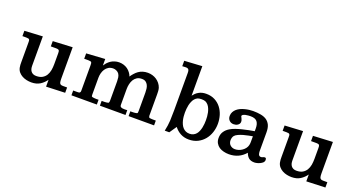

<svg xmlns="http://www.w3.org/2000/svg" viewBox="-47 -1233 3314 1804"><g transform="rotate(20 1610.0 -331.5)"><path d="M429.7 4.9V3.9V2.4V-63.5Q417.5 -46.9 404.8 -34.2Q389.2 -18.6 371.1 -7.3Q353 3.9 331.5 9.5Q310.1 15.1 284.2 15.1Q261.2 15.1 237.3 10Q213.4 4.9 192.6 -6.3Q171.9 -17.6 156.7 -35.2Q141.6 -52.7 136.2 -78.1Q133.3 -91.8 132.8 -105.5Q132.3 -119.1 132.3 -133.3V-325.7Q132.3 -337.4 131.8 -345.2Q130.9 -353 127.7 -357.2Q124.5 -361.3 118.2 -363.3Q110.8 -365.2 98.1 -365.2H61H59.6H58.6V-366.7V-367.7V-416V-417.5V-418.5H59.6H61L237.3 -428.2H238.3H239.7V-427.2V-425.8V-135.7Q239.7 -119.1 243.2 -104.5Q247.1 -90.3 255.1 -79.8Q263.2 -69.3 276.1 -63.2Q289.1 -57.1 307.6 -57.1Q344.7 -57.1 368.4 -71Q392.1 -85 405.8 -107.4Q419.4 -130.4 424.8 -159.7Q429.7 -189 429.7 -219.7V-326.7Q429.7 -337.9 428.7 -345.7Q427.7 -353 424.8 -357.4Q421.4 -361.3 414.6 -363.3Q407.2 -365.7 394.5 -365.7H344.7H343.8H342.3V-366.7V-368.2V-416V-417.5V-418.5H343.8H344.7L535.6 -428.2H536.6H538.1V-427.2V-425.8V-115.2Q538.1 -89.4 541.5 -76.2Q544.9 -64.5 553.2 -59.6Q561.5 -55.2 576.7 -55.2H615.7H617.2H618.2V-53.7V-52.7V-4.4V-2.9V-2H617.2H615.7L432.1 4.9H431.2Z M1314.9 -52.2Q1321.3 -53.7 1322.8 -56.6Q1325.2 -62 1325.2 -69.8Q1325.7 -77.6 1325.7 -84V-260.7Q1325.7 -280.3 1323.2 -299.8Q1320.8 -319.3 1312.5 -335.4Q1304.7 -351.1 1290.5 -361.3Q1275.9 -371.6 1252.4 -371.6Q1221.7 -371.6 1202.6 -358.9Q1183.1 -346.2 1171.4 -326.7Q1159.7 -306.6 1154.3 -282.2Q1148.9 -257.3 1148.9 -233.9V-73.2Q1148.9 -61 1155.8 -55.7Q1163.1 -50.3 1174.3 -48.3Q1185.5 -46.4 1197.8 -46.9Q1210 -47.9 1219.7 -47.9H1222.2V0H966.3V-47.9H983.9Q987.8 -47.9 995.8 -48.1Q1003.9 -48.3 1013.2 -49.3Q1022 -50.3 1029.3 -52.2Q1035.2 -53.7 1036.1 -56.6Q1038.6 -62 1039.6 -69.8Q1040 -77.6 1040 -84V-270Q1040 -288.1 1037.1 -309.1Q1033.7 -329.6 1022.9 -344.7Q1013.7 -356.9 997.6 -364.3Q981.4 -371.6 965.8 -371.6Q938 -371.6 918.7 -359.6Q899.4 -347.7 887.2 -329.1Q875 -310.5 869.1 -287.4Q863.3 -264.2 863.3 -242.2V-75.7Q863.3 -71.8 863.8 -67.1Q864.3 -62.5 864.7 -59.1Q865.2 -56.2 866.2 -55.2Q870.1 -52.2 878.9 -50.3Q887.7 -48.8 897.9 -48.1Q908.2 -47.4 917.5 -47.4Q927.2 -47.9 933.1 -47.9H935.5V0H681.6V-47.9H717.3Q725.6 -47.9 732.9 -48.3Q739.3 -48.8 744.1 -50.3Q748.5 -53.2 751.5 -58.1Q753.9 -63.5 753.9 -72.8V-325.2Q753.9 -336.4 752.9 -344.2Q752 -351.6 749 -356Q745.6 -360.4 739.3 -361.8Q731.9 -363.8 719.7 -363.8H676.8V-417.5L863.3 -429.2V-364.3Q873 -378.9 884.3 -392.1Q898.9 -408.2 916 -419.9Q933.1 -431.6 954.6 -438Q975.6 -444.8 999 -444.8Q1022.5 -444.8 1044.2 -438Q1065.9 -431.2 1083.5 -418.5Q1101.1 -405.8 1114.7 -387.2Q1126.5 -371.6 1133.3 -352.1Q1145.5 -370.6 1159.7 -386.2Q1175.3 -404.3 1193.6 -417.2Q1211.9 -430.2 1234.9 -437.5Q1258.3 -444.8 1285.2 -444.8Q1309.1 -444.8 1331.8 -438.2Q1354.5 -431.6 1373.3 -418.9Q1392.1 -406.2 1406.5 -388.2Q1420.9 -370.1 1428.7 -347.2Q1433.1 -332.5 1434.1 -315.9Q1435.1 -298.8 1435.1 -284.2V-83.5Q1435.1 -77.6 1435.1 -69.8Q1435.5 -62.5 1438 -57.6V-57.1Q1439.5 -52.7 1447.3 -50.3Q1456.5 -48.8 1467.3 -48.3Q1478.5 -47.9 1489.3 -47.9H1507.8V0H1252.9V-47.9H1269.5Q1273.4 -47.9 1282 -48.1Q1290.5 -48.3 1299.1 -49.3Q1307.6 -50.3 1314.9 -52.2Z M1946.8 -5.9Q1927.2 3.9 1905 8.8Q1882.8 13.7 1857.9 13.7Q1811.5 13.7 1774.4 -6.3Q1739.7 -24.9 1712.9 -59.1L1665 11.2L1664.6 11.7V12.2H1663.6H1663.1H1622.1H1620.6H1619.1V10.7L1619.6 9.3Q1631.3 -42 1634.3 -94.2Q1636.7 -146.5 1636.7 -199.7V-572.3Q1636.7 -592.8 1631.8 -601.6Q1627 -610.4 1618.2 -612.8Q1608.9 -615.7 1596.7 -614.7Q1584 -613.3 1568.8 -613.3H1567.4H1566.4V-614.3V-615.7V-665V-666V-667.5H1567.4H1568.8L1741.2 -677.7H1742.2H1743.7V-676.8V-675.3V-382.8Q1753.9 -396 1764.2 -406.2Q1777.3 -419.4 1793.5 -428.2Q1809.1 -437.5 1827.6 -442.1Q1846.2 -446.8 1868.7 -446.8Q1918 -446.8 1955.1 -427.2Q1991.7 -408.2 2016.6 -376.2Q2041.5 -344.2 2054 -303.5Q2066.4 -262.7 2066.4 -218.8Q2066.4 -173.8 2052.5 -131.8Q2038.6 -89.8 2012 -57.6Q1985.4 -25.4 1946.8 -5.9ZM1805.7 -377.9Q1789.1 -370.1 1777.3 -356.4Q1765.6 -342.8 1758.3 -324.7Q1750.5 -306.6 1746.3 -287.6Q1742.2 -268.6 1740.5 -248.8Q1738.8 -229 1738.8 -211.9Q1738.8 -194.8 1740.5 -175.3Q1742.2 -155.8 1746.8 -136.5Q1751.5 -117.2 1759.3 -100.1Q1767.1 -82.5 1779.3 -69.1Q1791.5 -55.7 1807.9 -47.9Q1824.2 -40 1846.7 -40Q1868.7 -40 1884.8 -48.1Q1900.9 -56.2 1912.4 -69.6Q1923.8 -83 1930.7 -100.6Q1938 -118.2 1942.1 -137.5Q1946.3 -156.7 1947.8 -176Q1949.2 -195.3 1949.2 -212.2Q1949.2 -229 1947.8 -248.8Q1946.3 -268.6 1942.1 -287.6Q1938 -306.6 1930.2 -324.7Q1922.9 -342.8 1911.1 -356.4Q1899.4 -370.1 1882.8 -377.9Q1866.7 -383.8 1844.2 -383.8Q1821.8 -383.8 1805.7 -377.9Z M2567.9 -9.3Q2553.2 -2 2537.6 1.7Q2522 5.4 2511.2 5.4Q2474.1 5.4 2453.6 -12.7Q2434.6 -29.3 2423.8 -59.6Q2392.1 -22.9 2351.6 -4.4Q2310.1 14.6 2259.3 14.6Q2232.4 14.6 2207.5 8.3Q2182.1 2.4 2162.1 -10.7Q2142.1 -24.4 2129.9 -45.7Q2117.7 -66.9 2117.7 -96.7Q2117.7 -134.3 2135.7 -161.1Q2153.3 -188 2184.6 -206.5Q2206.5 -219.7 2235.8 -230Q2265.6 -240.2 2297.4 -248Q2329.1 -255.9 2360.4 -262.2Q2390.6 -268.1 2415.5 -272V-301.3Q2415.5 -344.2 2397 -367.7Q2377.9 -391.1 2331.5 -391.1Q2324.2 -391.1 2309.6 -390.1Q2295.4 -389.2 2281.2 -386.2Q2267.6 -382.8 2257.3 -377Q2248.5 -371.6 2247.6 -362.8Q2252.9 -350.6 2258.8 -338.9Q2265.6 -325.7 2265.6 -311.5Q2265.6 -299.3 2259.8 -291Q2253.9 -282.2 2245.6 -276.9Q2236.8 -271 2226.3 -268.3Q2215.8 -265.6 2206.1 -265.6Q2178.7 -265.6 2161.9 -282.7Q2145 -299.8 2145 -327.1Q2145 -349.6 2154.8 -367.2Q2164.1 -384.8 2179.4 -397.9Q2194.8 -411.1 2214.8 -420.4Q2234.9 -429.2 2256.6 -434.8Q2278.3 -440.4 2299.3 -442.9Q2320.3 -445.3 2338.4 -445.3Q2378.9 -445.3 2413.1 -439Q2446.8 -433.1 2471.7 -417Q2496.1 -400.4 2509.8 -372.1Q2522.9 -343.8 2522.9 -299.3V-120.6Q2522.9 -112.3 2523.4 -102.1Q2523.9 -92.3 2526.9 -83.5Q2529.3 -74.7 2535.6 -69.3Q2541.5 -64 2552.2 -64Q2561.5 -64 2569.8 -68.4Q2579.1 -73.7 2589.4 -73.7Q2599.6 -73.7 2602.1 -65.9Q2604.5 -59.1 2604.5 -52.2Q2604.5 -38.1 2593.8 -26.9Q2583 -16.6 2567.9 -9.3ZM2415 -151.9Q2415.5 -161.6 2415.5 -171.4V-221.2Q2399.4 -218.3 2376.5 -213.9Q2351.1 -209 2325.2 -201.7Q2299.3 -194.3 2277.3 -184.1Q2255.4 -174.3 2245.1 -161.6Q2237.3 -151.9 2233.9 -139.2Q2230.5 -126.5 2230.5 -114.3Q2230.5 -100.1 2235.4 -88.1Q2240.2 -76.2 2249.3 -67.6Q2258.3 -59.1 2270.5 -54.2Q2282.7 -49.3 2296.9 -49.3Q2315.9 -49.3 2334.5 -55.4Q2353 -61.5 2368.9 -72.8Q2384.8 -84 2396.2 -99.1Q2407.7 -114.3 2412.1 -132.8Q2414.6 -142.6 2415 -151.9Z M3031.7 4.9V3.9V2.4V-63.5Q3019.5 -46.9 3006.8 -34.2Q2991.2 -18.6 2973.1 -7.3Q2955.1 3.9 2933.6 9.5Q2912.1 15.1 2886.2 15.1Q2863.3 15.1 2839.4 10Q2815.4 4.9 2794.7 -6.3Q2773.9 -17.6 2758.8 -35.2Q2743.7 -52.7 2738.3 -78.1Q2735.4 -91.8 2734.9 -105.5Q2734.4 -119.1 2734.4 -133.3V-325.7Q2734.4 -337.4 2733.9 -345.2Q2732.9 -353 2729.7 -357.2Q2726.6 -361.3 2720.2 -363.3Q2712.9 -365.2 2700.2 -365.2H2663.1H2661.6H2660.6V-366.7V-367.7V-416V-417.5V-418.5H2661.6H2663.1L2839.4 -428.2H2840.3H2841.8V-427.2V-425.8V-135.7Q2841.8 -119.1 2845.2 -104.5Q2849.1 -90.3 2857.2 -79.8Q2865.2 -69.3 2878.2 -63.2Q2891.1 -57.1 2909.7 -57.1Q2946.8 -57.1 2970.5 -71Q2994.1 -85 3007.8 -107.4Q3021.5 -130.4 3026.9 -159.7Q3031.7 -189 3031.7 -219.7V-326.7Q3031.7 -337.9 3030.8 -345.7Q3029.8 -353 3026.9 -357.4Q3023.4 -361.3 3016.6 -363.3Q3009.3 -365.7 2996.6 -365.7H2946.8H2945.8H2944.3V-366.7V-368.2V-416V-417.5V-418.5H2945.8H2946.8L3137.7 -428.2H3138.7H3140.1V-427.2V-425.8V-115.2Q3140.1 -89.4 3143.6 -76.2Q3147 -64.5 3155.3 -59.6Q3163.6 -55.2 3178.7 -55.2H3217.8H3219.2H3220.2V-53.7V-52.7V-4.4V-2.9V-2H3219.2H3217.8L3034.2 4.9H3033.2Z"/></g></svg>

Font: RIT Rachana
Style: Bold
Weight: 700
Designer: Hussain KH
Version: 1.5.2